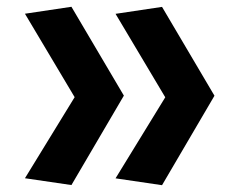

<svg xmlns="http://www.w3.org/2000/svg" viewBox="-20 -546 660 558"><path d="M450.9 -526 603.3 -267.8 495.2 -204.6 315.8 -505.8ZM315.8 -27.7 494.6 -319.2 603.3 -267.8 450.9 -7.8ZM187.6 -526.3 340 -268.1 231.9 -204.9 52.5 -506.1ZM52.5 -28 231.2 -319.5 340 -268.1 187.6 -8.2Z"/></svg>

Font: Monaspace Radon Var
Style: Regular
Weight: 400
Designer: Riley Cran and the Lettermatic Team
Version: Version 1.000 (Monaspace Radon Var)